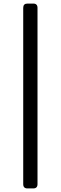

<svg xmlns="http://www.w3.org/2000/svg" viewBox="-20 -865 340 1075"><path d="M134 190Q110 190 110 166V-821Q110 -845 134 -845H166Q190 -845 190 -821V166Q190 190 166 190Z"/></svg>

Font: Pitagon Sans Text
Style: Regular
Weight: 400
Designer: Travis Tran
Foundry: Pitagon
Version: Version 1.001; ttfautohint (v1.8.4.7-5d5b);gftools[0.9.26]